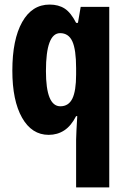

<svg xmlns="http://www.w3.org/2000/svg" viewBox="-20 -580 551 840"><path d="M313 31Q313 16 314.5 -10Q316 -36 318 -72H313Q291 -29 261 -9.5Q231 10 193 10Q119 10 76.5 -65Q34 -140 34 -271Q34 -407 77 -483.5Q120 -560 197 -560Q236 -560 263 -542.5Q290 -525 313 -480H321L333 -550H458V240H313ZM244 -115Q280 -115 296.5 -148.5Q313 -182 313 -254V-282Q313 -363 296.5 -399Q280 -435 243 -435Q181 -435 181 -269Q181 -115 244 -115Z"/></svg>

Font: Noto Sans Lao ExtraCondensed ExtraBold
Style: Regular
Weight: 800
Width: 2
Designer: Monotype Design Team
Foundry: Monotype Imaging Inc.
Version: Version 2.003; ttfautohint (v1.8.4.7-5d5b)